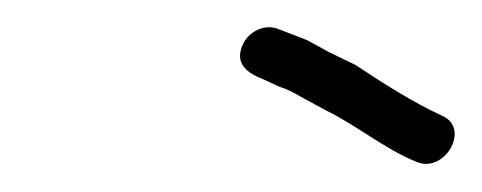

<svg xmlns="http://www.w3.org/2000/svg" viewBox="-20 -693 349 139"><path d="M300.5 -609C278.7 -619 256.4 -633.3 237.3 -646L218.7 -655L202.2 -664C194.8 -666.9 188.9 -669.1 181.4 -672C170.8 -676.2 160.2 -669.4 156.4 -662C148.3 -646.4 160.6 -639.6 169.7 -636L182.8 -630C187.2 -628.7 192.2 -626.3 197.7 -623L216.1 -613C237.2 -602.9 259 -584.8 281.2 -576C301.5 -566.7 320.9 -599.6 300.5 -609Z"/></svg>

Font: CiSf OpenHand
Style: Obl
Weight: 400
Foundry: Cannot Into Space Fonts
Version: Version 0.7892